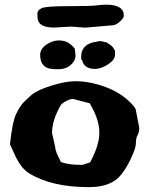

<svg xmlns="http://www.w3.org/2000/svg" viewBox="-20 -772 632 807"><path d="M425.8 -752.4Q500 -752.4 500.5 -707Q500.5 -694.8 483.2 -680.7Q465.8 -666.5 456.5 -666L337.9 -655.8L279.3 -660.2L208 -656.2H207.5Q141.6 -656.2 138.2 -694.8Q137.2 -701.7 137.2 -715.3Q137.2 -729 155 -737.5Q172.9 -746.1 266.6 -746.1Q360.4 -746.1 385.3 -749.3Q410.2 -752.4 425.8 -752.4ZM297.4 -539.1Q297.4 -516.6 277.1 -498.8Q256.8 -481 226.1 -481Q195.3 -481 182.1 -485.4Q148.9 -497.6 148.9 -540.5Q148.9 -541 148.9 -542Q148.9 -566.4 174.8 -584.2Q200.7 -602.1 227.3 -602.1Q253.9 -602.1 271.5 -589.4Q289.1 -576.7 294.4 -566.9L297.4 -540ZM379.9 -482.4Q332 -482.4 324.7 -521H321.3V-534.2Q321.3 -581.1 371.6 -594.2L402.3 -599.6L431.6 -592.8V-590.8Q454.6 -579.6 460.9 -561.5H463.4V-541.5Q463.4 -521 435.1 -502.2Q406.7 -483.4 381.3 -482.4ZM397.5 -219.7Q395.5 -273.9 356.9 -337.9L286.1 -356.4Q266.1 -355.5 237.8 -334Q198.7 -268.6 198.7 -212.9L211.9 -154.3V-153.8Q211.9 -136.7 236.3 -90.8Q268.1 -79.1 319.8 -79.1H323.7Q329.6 -79.1 358.9 -89.8Q397.5 -161.6 397.5 -213.9Q397.5 -214.4 397.5 -215.3ZM22 -165.5Q31.7 -259.8 48.3 -293.9Q64.9 -328.1 81.5 -344.2Q98.1 -360.4 104.2 -365.7Q110.4 -371.1 115.7 -375.5Q139.6 -394.5 197.8 -412.6Q255.9 -430.7 299.3 -430.7Q342.8 -430.7 392.6 -416.5Q487.3 -389.6 540 -328.1Q547.4 -319.8 550.3 -312.5L565.4 -234.4V-233.4Q565.4 -216.8 558.3 -204.3Q551.3 -191.9 551.3 -171.1Q551.3 -150.4 531.5 -108.2Q511.7 -65.9 490.2 -39.1Q449.2 14.6 353.5 14.6Q195.8 14.6 101.1 -44.4Q71.3 -63.5 47.9 -108.9Z"/></svg>

Font: Drukaatie burti
Style: Heavy
Weight: 800
Version: Version 0.14